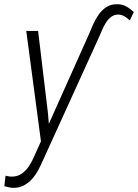

<svg xmlns="http://www.w3.org/2000/svg" viewBox="-61 -675 654 910"><path d="M166.5 -79.1 359.9 -511.2Q369.1 -534.2 380.4 -559.3Q391.6 -584.5 407.2 -606.4Q422.9 -628.4 444.3 -642.1Q465.8 -655.8 494.6 -654.8Q518.1 -655.3 537.6 -644.3Q557.1 -633.3 573.2 -617.7L554.2 -578.1Q542.5 -589.4 529.3 -597.4Q516.1 -605.5 499 -606Q480.5 -606 466.1 -595.2Q451.7 -584.5 440.9 -567.4Q430.2 -550.3 422.6 -532.2Q415 -514.2 409.2 -501L142.6 85Q132.8 107.9 120.1 131.3Q107.4 154.8 90.6 173.6Q73.7 192.4 51.5 204.1Q29.3 215.8 0.5 215.3Q-9.8 214.8 -20 212.6Q-30.3 210.4 -40.5 207.5L-34.7 157.7Q-28.3 159.2 -22.5 160.4Q-16.6 161.6 -9.8 162.1Q19.5 163.1 40.3 149.2Q61 135.3 75.9 113Q90.8 90.8 100.6 66.9ZM119.6 -528.3 166.5 -136.7 176.8 -11.7 135.3 11.7 63.5 -528.3Z"/></svg>

Font: Roboto Condensed Light
Style: Italic
Weight: 300
Italic angle: -12°
Designer: Christian Robertson
Foundry: Google
Version: Version 3.0; 2020